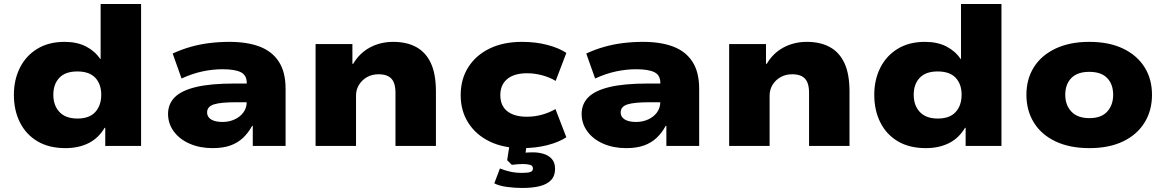

<svg xmlns="http://www.w3.org/2000/svg" viewBox="-20 -725 5793 954"><path d="M306 11Q223 11 166 -23Q109 -57 79 -117Q49 -177 49 -254Q49 -328 78.5 -387.5Q108 -447 164.5 -482Q221 -517 301 -517Q363 -517 407.5 -494Q452 -471 478 -432H480V-705H681V0H503V-90H500Q469 -38 419.5 -13.5Q370 11 306 11ZM365 -136Q424 -136 453.5 -168.5Q483 -201 483 -254Q483 -307 453.5 -338.5Q424 -370 364 -370Q305 -370 275 -338.5Q245 -307 245 -254Q245 -201 275.5 -168.5Q306 -136 365 -136Z M1036 11Q973 11 922.5 -11Q872 -33 843.5 -72Q815 -111 815 -159Q815 -208 848 -241.5Q881 -275 953.5 -292.5Q1026 -310 1145 -310H1230V-217H1156Q1117 -217 1089 -214.5Q1061 -212 1043.5 -206.5Q1026 -201 1017.5 -191Q1009 -181 1009 -166Q1009 -144 1029 -131.5Q1049 -119 1086 -119Q1118 -119 1145.5 -131.5Q1173 -144 1189.5 -166.5Q1206 -189 1206 -220V-313Q1206 -352 1176 -366.5Q1146 -381 1086 -381Q1038 -381 987.5 -370.5Q937 -360 882 -335L838 -459Q881 -479 926.5 -492Q972 -505 1020.5 -511Q1069 -517 1120 -517Q1208 -517 1270 -493.5Q1332 -470 1365.5 -418.5Q1399 -367 1399 -283V0H1236V-100H1233Q1214 -65 1187.5 -40Q1161 -15 1124.5 -2Q1088 11 1036 11Z M1548 0V-506H1731V-408H1735Q1766 -461 1818 -489Q1870 -517 1934 -517Q2001 -517 2048.5 -491Q2096 -465 2121 -411Q2146 -357 2146 -270V0H1945V-264Q1945 -298 1935.5 -318Q1926 -338 1907.5 -347Q1889 -356 1861 -356Q1829 -356 1804 -342Q1779 -328 1764 -304Q1749 -280 1749 -250V0Z M2574 11Q2481 11 2413 -22Q2345 -55 2307 -114.5Q2269 -174 2269 -252Q2269 -332 2307 -391.5Q2345 -451 2413 -484Q2481 -517 2574 -517Q2643 -517 2701 -501.5Q2759 -486 2794 -462L2741 -323Q2711 -341 2673.5 -351Q2636 -361 2599 -361Q2535 -361 2500.5 -332.5Q2466 -304 2466 -252Q2466 -200 2500.5 -172.5Q2535 -145 2598 -145Q2636 -145 2672.5 -155Q2709 -165 2740 -183L2794 -43Q2758 -19 2700.5 -4Q2643 11 2574 11ZM2575 209Q2540 209 2500.5 204Q2461 199 2436 186L2464 112Q2486 121 2513 127.5Q2540 134 2575 134Q2603 134 2615.5 129.5Q2628 125 2628 112Q2628 98 2613.5 94Q2599 90 2578 90Q2570 90 2553 91Q2536 92 2523 94L2500 71L2514 -20H2599L2587 65L2549 41Q2563 36 2584.5 34Q2606 32 2629 32Q2656 32 2681 39.5Q2706 47 2722 65Q2738 83 2738 114Q2738 149 2718 170Q2698 191 2661.5 200Q2625 209 2575 209Z M3091 11Q3028 11 2977.5 -11Q2927 -33 2898.5 -72Q2870 -111 2870 -159Q2870 -208 2903 -241.5Q2936 -275 3008.5 -292.5Q3081 -310 3200 -310H3285V-217H3211Q3172 -217 3144 -214.5Q3116 -212 3098.5 -206.5Q3081 -201 3072.5 -191Q3064 -181 3064 -166Q3064 -144 3084 -131.5Q3104 -119 3141 -119Q3173 -119 3200.5 -131.5Q3228 -144 3244.5 -166.5Q3261 -189 3261 -220V-313Q3261 -352 3231 -366.5Q3201 -381 3141 -381Q3093 -381 3042.5 -370.5Q2992 -360 2937 -335L2893 -459Q2936 -479 2981.5 -492Q3027 -505 3075.5 -511Q3124 -517 3175 -517Q3263 -517 3325 -493.5Q3387 -470 3420.5 -418.5Q3454 -367 3454 -283V0H3291V-100H3288Q3269 -65 3242.5 -40Q3216 -15 3179.5 -2Q3143 11 3091 11Z M3603 0V-506H3786V-408H3790Q3821 -461 3873 -489Q3925 -517 3989 -517Q4056 -517 4103.5 -491Q4151 -465 4176 -411Q4201 -357 4201 -270V0H4000V-264Q4000 -298 3990.5 -318Q3981 -338 3962.5 -347Q3944 -356 3916 -356Q3884 -356 3859 -342Q3834 -328 3819 -304Q3804 -280 3804 -250V0Z M4581 11Q4498 11 4441 -23Q4384 -57 4354 -117Q4324 -177 4324 -254Q4324 -328 4353.5 -387.5Q4383 -447 4439.5 -482Q4496 -517 4576 -517Q4638 -517 4682.5 -494Q4727 -471 4753 -432H4755V-705H4956V0H4778V-90H4775Q4744 -38 4694.5 -13.5Q4645 11 4581 11ZM4640 -136Q4699 -136 4728.5 -168.5Q4758 -201 4758 -254Q4758 -307 4728.5 -338.5Q4699 -370 4639 -370Q4580 -370 4550 -338.5Q4520 -307 4520 -254Q4520 -201 4550.5 -168.5Q4581 -136 4640 -136Z M5393 11Q5295 11 5224.5 -22.5Q5154 -56 5117 -116Q5080 -176 5080 -254Q5080 -332 5117 -391Q5154 -450 5224.5 -483.5Q5295 -517 5392 -517Q5491 -517 5560.5 -483.5Q5630 -450 5667 -391Q5704 -332 5704 -254Q5704 -176 5667 -116Q5630 -56 5560.5 -22.5Q5491 11 5393 11ZM5393 -138Q5452 -138 5481.5 -170.5Q5511 -203 5511 -254Q5511 -306 5481.5 -337Q5452 -368 5392 -368Q5333 -368 5303 -337Q5273 -306 5273 -254Q5273 -203 5303.5 -170.5Q5334 -138 5393 -138Z"/></svg>

Font: Nunito Sans 7pt SemiExpanded Black
Style: Regular
Weight: 900
Width: 6
Designer: Vernon Adams
Foundry: Vernon Adams
Version: Version 3.101;gftools[0.9.27]